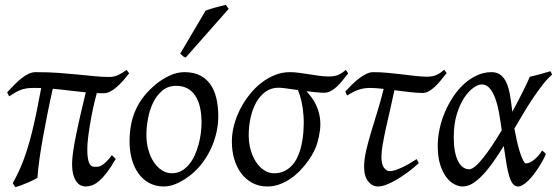

<svg xmlns="http://www.w3.org/2000/svg" viewBox="-20 -758 2323 801"><path d="M462.9 -95.2Q442.4 -59.6 425 -37.1Q407.7 -14.6 392.3 -2Q377 10.7 363.3 15.4Q349.6 20 335.9 20Q327.1 20 317.4 15.6Q307.6 11.2 299.6 0.7Q291.5 -9.8 286.1 -28.1Q280.8 -46.4 280.8 -74.2Q280.8 -88.4 283 -108.9Q285.2 -129.4 291.3 -163.3Q297.4 -197.3 308.6 -247.8Q319.8 -298.3 337.9 -372.6Q303.7 -376 270.8 -380.1Q237.8 -384.3 200.2 -387.7Q189.9 -342.8 179.7 -292Q169.4 -241.2 160.4 -191.4Q151.4 -141.6 144.8 -95.9Q138.2 -50.3 136.2 -16.1Q129.4 -11.7 118.2 -6.3Q106.9 -1 94.2 4.6Q81.5 10.3 68.1 15.1Q54.7 20 43.9 22.9Q43 21.5 41.3 18.8Q39.6 16.1 37.6 13.2Q35.6 9.8 33.2 5.9Q45.9 -16.6 56.6 -39.3Q67.4 -62 77.1 -87.6Q86.9 -113.3 95.9 -142.8Q105 -172.4 114 -208.7Q123 -245.1 132.3 -290Q141.6 -335 151.9 -390.6Q143.6 -391.1 134.8 -391.1H117.2Q102.5 -391.1 90.6 -389.2Q78.6 -387.2 67.1 -383.1Q55.7 -378.9 43.9 -372.1Q32.2 -365.2 18.1 -356L9.8 -373Q25.4 -389.6 40.5 -405Q55.7 -420.4 70.3 -431.9Q85 -443.4 99.6 -450.2Q114.3 -457 128.9 -457Q181.6 -457 224.6 -453.9Q267.6 -450.7 304.4 -447Q341.3 -443.4 373.5 -440.2Q405.8 -437 437 -437Q456.5 -437 474.4 -445.6Q492.2 -454.1 507.8 -466.3L519 -452.1Q506.8 -436.5 493.7 -421.6Q480.5 -406.7 467 -395Q453.6 -383.3 439.9 -376.2Q426.3 -369.1 413.1 -369.1H397.9Q390.6 -369.1 383.8 -369.6Q375.5 -339.4 368.4 -306.4Q361.3 -273.4 356 -241.9Q350.6 -210.4 347.4 -182.9Q344.2 -155.3 344.2 -136.2Q344.2 -110.4 346.9 -95.7Q349.6 -81.1 354.2 -73.5Q358.9 -65.9 365 -64Q371.1 -62 377.9 -62Q383.8 -62 389.9 -62.7Q396 -63.5 404.1 -67.9Q412.1 -72.3 422.6 -82.3Q433.1 -92.3 446.8 -110.8Z M820.8 -246.1Q820.8 -320.8 793.5 -360.4Q766.1 -399.9 715.8 -399.9Q680.7 -399.9 656.7 -379.6Q632.8 -359.4 618.2 -328.6Q603.5 -297.9 597.2 -262Q590.8 -226.1 590.8 -194.8Q590.8 -162.1 598.9 -133.1Q606.9 -104 621.3 -82.3Q635.7 -60.5 655 -47.9Q674.3 -35.2 696.8 -35.2Q719.2 -35.2 737.1 -45.2Q754.9 -55.2 768.8 -72Q782.7 -88.9 792.5 -110.6Q802.2 -132.3 808.6 -155.8Q814.9 -179.2 817.9 -202.6Q820.8 -226.1 820.8 -246.1ZM890.6 -272.9Q890.6 -240.2 883.3 -206.8Q876 -173.3 861.8 -141.8Q847.7 -110.4 826.9 -81.8Q806.2 -53.2 778.8 -30.8Q766.1 -20.5 752 -11.2Q737.8 -2 723.1 5.1Q708.5 12.2 693.4 16.1Q678.2 20 663.6 20Q629.4 20 602.8 5.6Q576.2 -8.8 557.9 -33.9Q539.6 -59.1 530 -93.5Q520.5 -127.9 520.5 -168Q520.5 -203.1 526.4 -235.6Q532.2 -268.1 545.4 -298.3Q558.6 -328.6 580.6 -356.4Q602.5 -384.3 634.8 -410.2Q659.7 -429.7 689.5 -443.4Q719.2 -457 749.5 -457Q787.6 -457 814.5 -443.4Q841.3 -429.7 858.2 -405.3Q875 -380.9 882.8 -347.2Q890.6 -313.5 890.6 -272.9ZM754.9 -518.1Q747.6 -520.5 743.4 -523.4Q739.3 -526.4 731.9 -534.2L837.9 -713.9Q845.7 -716.8 856.4 -720.2Q867.2 -723.6 878.7 -726.8Q890.1 -730 901.6 -732.7Q913.1 -735.4 921.9 -737.8L934.1 -721.2Z M1233.9 -137.2Q1242.7 -171.4 1245.6 -206.5Q1248.5 -241.7 1246.3 -274.2Q1244.1 -306.6 1237.8 -334.7Q1231.4 -362.8 1222.7 -382.3Q1195.8 -386.2 1173.8 -389.2Q1151.9 -392.1 1142.6 -392.1Q1110.8 -392.1 1087.4 -375Q1064 -357.9 1048.6 -330.1Q1033.2 -302.2 1025.4 -266.8Q1017.6 -231.4 1017.6 -194.8Q1017.6 -162.1 1025.6 -133.1Q1033.7 -104 1048.1 -82.3Q1062.5 -60.5 1081.8 -47.9Q1101.1 -35.2 1123.5 -35.2Q1147 -35.2 1164.8 -43.5Q1182.6 -51.8 1196.3 -65.9Q1210 -80.1 1219 -98.6Q1228 -117.2 1233.9 -137.2ZM1432.6 -452.1Q1420.4 -436.5 1408.7 -421.9Q1397 -407.2 1384.8 -396Q1372.6 -384.8 1359.4 -377.9Q1346.2 -371.1 1331.5 -371.1Q1318.8 -371.1 1299.6 -373Q1280.3 -375 1258.3 -377.4Q1282.7 -351.6 1295.9 -325.4Q1309.1 -299.3 1313.7 -272.2Q1318.4 -245.1 1315.2 -217.3Q1312 -189.5 1303.7 -161.1Q1299.3 -146 1289.8 -126.7Q1280.3 -107.4 1266.1 -87.4Q1252 -67.4 1233.6 -48.1Q1215.3 -28.8 1193.6 -13.7Q1171.9 1.5 1147 10.7Q1122.1 20 1095.2 20Q1061 20 1033.7 5.6Q1006.3 -8.8 987.1 -33.9Q967.8 -59.1 957.5 -93.5Q947.3 -127.9 947.3 -168Q947.3 -201.2 956.3 -235.6Q965.3 -270 981.7 -302Q998 -334 1020.3 -362.3Q1042.5 -390.6 1069.3 -411.6Q1096.2 -432.6 1126.5 -444.8Q1156.7 -457 1188.5 -457Q1208 -457 1228.8 -454.1Q1249.5 -451.2 1270.3 -448Q1291 -444.8 1311.3 -441.9Q1331.5 -439 1350.6 -439Q1378.4 -439 1394.3 -447Q1410.2 -455.1 1422.9 -466.3Z M1727.1 -77.1Q1704.6 -56.6 1680.7 -39.1Q1656.7 -21.5 1634.3 -8.3Q1611.8 4.9 1591.8 12.5Q1571.8 20 1557.1 20Q1533.2 20 1516.1 -1.2Q1499 -22.5 1499 -62Q1499 -92.3 1507.3 -128.7Q1515.6 -165 1528.1 -206.5Q1540.5 -248 1554.7 -293.5Q1568.8 -338.9 1580.6 -387.2Q1564 -389.2 1550 -390.1Q1536.1 -391.1 1525.9 -391.1Q1512.2 -391.1 1501 -389.6Q1489.7 -388.2 1478.5 -384.5Q1467.3 -380.9 1455.1 -374.8Q1442.9 -368.7 1427.7 -359.4L1420.4 -376Q1433.1 -389.6 1447.5 -404.1Q1461.9 -418.5 1477.1 -430.2Q1492.2 -441.9 1507.6 -449.5Q1522.9 -457 1537.6 -457Q1566.4 -457 1597.9 -454.1Q1629.4 -451.2 1659.2 -447.5Q1689 -443.8 1715.6 -440.9Q1742.2 -438 1761.2 -438Q1774.9 -438 1785.6 -440.4Q1796.4 -442.9 1804.7 -447Q1813 -451.2 1819.8 -456.3Q1826.7 -461.4 1833 -467.3L1843.3 -453.1Q1831.1 -437.5 1818.8 -422.6Q1806.6 -407.7 1794.2 -396Q1781.7 -384.3 1768.8 -377.2Q1755.9 -370.1 1742.2 -370.1Q1732.4 -370.1 1719.2 -371.1Q1706.1 -372.1 1690.9 -373.8Q1675.8 -375.5 1658.9 -377.4Q1642.1 -379.4 1625.5 -381.8Q1615.7 -335 1606 -293.5Q1596.2 -252 1588.6 -216.8Q1581.1 -181.6 1576.2 -153.1Q1571.3 -124.5 1571.3 -103Q1571.3 -72.8 1582 -58.3Q1592.8 -43.9 1606.4 -43.9Q1615.2 -43.9 1627.2 -47.6Q1639.2 -51.3 1653.8 -57.9Q1668.5 -64.5 1684.8 -73.7Q1701.2 -83 1718.3 -94.2Z M1937.5 -51.8Q1948.2 -51.8 1963.6 -64.9Q1979 -78.1 1996.8 -100.6Q2014.6 -123 2034.2 -152.6Q2053.7 -182.1 2073.2 -214.8Q2068.4 -250.5 2062.3 -284.9Q2056.2 -319.3 2046.6 -346.2Q2037.1 -373 2023.2 -389.4Q2009.3 -405.8 1989.3 -405.8Q1975.1 -405.8 1955.1 -391.8Q1935.1 -377.9 1916.7 -350.3Q1898.4 -322.8 1885.7 -281.5Q1873 -240.2 1873 -185.1Q1873 -121.6 1890.6 -86.7Q1908.2 -51.8 1937.5 -51.8ZM2283.2 -446.8Q2263.2 -429.2 2243.7 -404.1Q2224.1 -378.9 2204.3 -349.6Q2184.6 -320.3 2165 -287.6Q2145.5 -254.9 2126 -221.7Q2130.4 -196.8 2136.2 -170.9Q2142.1 -145 2148.7 -124Q2155.3 -103 2162.1 -89.6Q2168.9 -76.2 2174.3 -76.2Q2182.1 -76.2 2191.7 -80.8Q2201.2 -85.4 2210.4 -93.3Q2219.7 -101.1 2227.8 -110.6Q2235.8 -120.1 2241.2 -129.9Q2247.6 -126 2250.5 -122.6Q2253.4 -119.1 2257.3 -115.2Q2252 -102.5 2243.9 -87.6Q2235.8 -72.8 2226.1 -57.9Q2216.3 -43 2205.3 -28.8Q2194.3 -14.6 2183.3 -3.9Q2172.4 6.8 2161.4 13.4Q2150.4 20 2141.1 20Q2128.9 20 2120.1 9.5Q2111.3 -1 2104.7 -22.2Q2098.1 -43.5 2092.8 -75.2Q2087.4 -106.9 2081.5 -148.9Q2060.1 -114.3 2038.6 -83.5Q2017.1 -52.7 1995.6 -29.8Q1974.1 -6.8 1952.9 6.6Q1931.6 20 1910.2 20Q1894 20 1875.7 10.7Q1857.4 1.5 1842 -18.8Q1826.7 -39.1 1816.4 -71Q1806.2 -103 1806.2 -148.9Q1806.2 -184.1 1814 -220.5Q1821.8 -256.8 1836.4 -291Q1851.1 -325.2 1871.3 -355.5Q1891.6 -385.7 1916.5 -408.2Q1941.4 -430.7 1970.2 -443.8Q1999 -457 2030.3 -457Q2054.2 -457 2069.3 -444.8Q2084.5 -432.6 2093.8 -410.9Q2103 -389.2 2108.2 -358.6Q2113.3 -328.1 2117.2 -291.5Q2129.9 -314.5 2141.1 -336.2Q2152.3 -357.9 2161.9 -377Q2171.4 -396 2178.7 -411.6Q2186 -427.2 2190.4 -438Q2211.4 -442.4 2232.4 -448.2Q2253.4 -454.1 2276.4 -460.9Q2279.3 -455.6 2280.5 -452.9Q2281.7 -450.2 2283.2 -446.8Z"/></svg>

Font: Gentium Plus
Style: Italic
Weight: 400
Italic angle: -8°
Designer: J. Victor Gaultney, Annie Olsen, Iska Routamaa
Foundry: SIL International
Version: Version 1.510